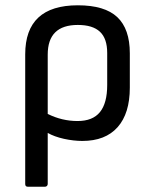

<svg xmlns="http://www.w3.org/2000/svg" viewBox="-20 -520 572 725"><path d="M85 185.1Q75.2 185.1 75.2 174.8V-314.9Q75.2 -500 273.9 -500Q375.5 -500 422.9 -455.3Q470.2 -410.6 470.2 -318.8V-189Q470.2 -91.8 424.1 -39.8Q377.9 12.2 291 12.2Q257.8 12.2 221.4 4.2Q185.1 -3.9 160.2 -18.1V174.8Q160.2 179.2 157.2 182.1Q154.3 185.1 149.9 185.1ZM160.2 -314V-89.8Q213.9 -63 272.9 -63Q330.1 -63 357.4 -96.7Q384.8 -130.4 384.8 -199.2V-319.8Q384.8 -374.5 357.4 -400.1Q330.1 -425.8 273.9 -425.8Q160.2 -425.8 160.2 -314Z"/></svg>

Font: Sofia Sans
Style: Regular
Weight: 400
Designer: Botio Nikoltchev, Ani Petrova
Foundry: lettersoup
Version: Version 4.100